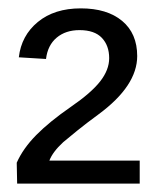

<svg xmlns="http://www.w3.org/2000/svg" viewBox="-20 -714 373 459"><path d="M21 -275 20 -325Q35 -359 66.5 -391Q98 -423 150 -459Q198 -492 219.5 -519.5Q241 -547 241 -575Q241 -605 223.5 -623.5Q206 -642 170 -642Q137 -642 115.5 -624Q94 -606 90 -573L25 -577Q31 -629 70.5 -661.5Q110 -694 173 -694Q236 -694 272 -664Q308 -634 308 -580Q308 -509 216 -441Q186 -419 165 -402Q144 -385 131 -374Q106 -351 98 -330H314V-275Z"/></svg>

Font: Libra Sans
Style: Regular
Weight: 400
Foundry: Context Ltd
Version: Version 1.000; ttfautohint (v1.3)